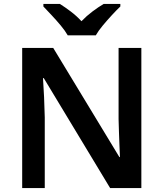

<svg xmlns="http://www.w3.org/2000/svg" viewBox="-20 -958 833 978"><path d="M700 0H541L203 -560H199Q202 -515 204.5 -463.5Q207 -412 208 -360V0H93V-714H251L588 -158H591Q590 -184 588.5 -217Q587 -250 586 -284.5Q585 -319 584 -351V-714H700ZM325 -778Q312 -801 289.5 -828Q267 -855 243 -880.5Q219 -906 201 -925V-938H285Q312 -921 341 -899Q370 -877 395 -850Q421 -877 451 -899.5Q481 -922 508 -938H593V-925Q574 -907 550 -881Q526 -855 503.5 -828Q481 -801 468 -778Z"/></svg>

Font: Noto Sans Hanifi Rohingya SemiBold
Style: Regular
Weight: 600
Version: Version 2.101